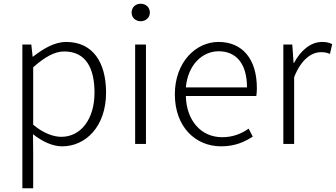

<svg xmlns="http://www.w3.org/2000/svg" viewBox="-20 -772 1802 1030"><path d="M100 238H158V46L157 -52C211 -10 264 13 314 13C439 13 549 -93 549 -275C549 -439 477 -547 335 -547C270 -547 209 -508 157 -468H155L148 -533H100ZM309 -38C270 -38 215 -55 158 -103V-411C220 -466 273 -496 324 -496C443 -496 487 -403 487 -275C487 -132 413 -38 309 -38Z M705 0H763V-533H705ZM735 -658C761 -658 784 -677 784 -704C784 -734 761 -752 735 -752C708 -752 686 -734 686 -704C686 -677 708 -658 735 -658Z M1166 13C1243 13 1293 -12 1336 -39L1314 -82C1274 -54 1229 -36 1172 -36C1057 -36 980 -127 977 -257H1355C1357 -270 1358 -284 1358 -299C1358 -455 1281 -547 1152 -547C1031 -547 918 -439 918 -266C918 -91 1029 13 1166 13ZM977 -303C988 -425 1066 -497 1153 -497C1246 -497 1305 -432 1305 -303Z M1500 0H1558V-358C1597 -457 1654 -492 1701 -492C1722 -492 1732 -490 1750 -483L1762 -535C1745 -544 1729 -547 1708 -547C1646 -547 1593 -501 1557 -434H1555L1548 -533H1500Z"/></svg>

Font: Noto Sans CJK JP Light
Style: Regular
Weight: 300
Designer: Ryoko NISHIZUKA (kana & ideographs); Paul D. Hunt (Latin, Greek & Cyrillic); Wenlong ZHANG (bopomofo); Sandoll Communica
Foundry: Adobe Systems Incorporated
Version: Version 1.004;PS 1.004;hotconv 1.0.82;makeotf.lib2.5.63406